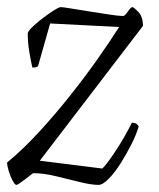

<svg xmlns="http://www.w3.org/2000/svg" viewBox="-24 -520 447 540"><path d="M22 0Q18 0 11.5 -12Q5 -24 0.5 -39Q-4 -54 -4 -63Q40 -99 85.5 -148.5Q131 -198 173.5 -251.5Q216 -305 251.5 -355.5Q287 -406 311 -444L117 -454L83 -334Q79 -330 67 -330Q63 -347 58.5 -373.5Q54 -400 54 -427Q57 -435 70 -447Q83 -459 99 -471Q115 -483 128.5 -491.5Q142 -500 147 -500Q153 -500 176.5 -496Q200 -492 229.5 -487.5Q259 -483 284.5 -479Q310 -475 322 -475Q327 -475 335.5 -487.5Q344 -500 348 -500Q352 -500 365 -486.5Q378 -473 378 -447L88 -68L264 -46Q278 -60 302.5 -97.5Q327 -135 347 -175Q361 -175 366 -164Q360 -143 346 -115Q332 -87 315.5 -61Q299 -35 282 -17.5Q265 0 253 0Q233 0 200.5 -8Q168 -16 133 -24.5Q98 -33 69 -33Q56 -23 41 -11.5Q26 0 22 0Z"/></svg>

Font: Texturina 72pt 72pt Thin
Style: Italic
Weight: 100
Italic angle: -11°
Designer: Guillermo Torres Carreño
Foundry: Omnibus-Type
Version: Version 1.002; ttfautohint (v1.8.3)